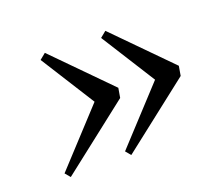

<svg xmlns="http://www.w3.org/2000/svg" viewBox="-81 -582 755 659"><g transform="rotate(-20 296.0 -252.5)"><path d="M358 -468 554 -269 548 -234 296 -37 280 -56 461 -252 336 -450ZM137 -468 333 -269 327 -234 75 -37 59 -56 240 -252 115 -450Z"/></g></svg>

Font: DeepMind Serif Text
Style: Italic
Weight: 400
Italic angle: -12°
Designer: Frank Grießhammer / Modifications: Colophon Foundry
Foundry: Colophon Foundry
Version: Version 5.003; ttfautohint (v1.8.2)